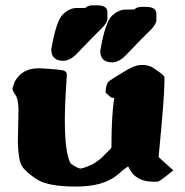

<svg xmlns="http://www.w3.org/2000/svg" viewBox="-20 -682 694 720"><path d="M400.9 -448.2Q356 -448.2 356 -490.7V-491.7Q374.5 -599.1 399.7 -622.6Q424.8 -646 449.7 -646Q474.6 -646 483.9 -646.5Q492.2 -655.8 510.7 -656.2H527.3Q566.4 -656.2 566.4 -630.4V-606.4Q566.4 -590.8 543.7 -568.6Q521 -546.4 511.5 -536.6Q502 -526.9 491.2 -515.6Q469.7 -493.7 452.6 -475.6Q426.3 -448.2 400.9 -448.2ZM217.3 -454.1Q172.4 -454.1 172.4 -496.6V-497.6Q190.9 -605 216.1 -628.4Q241.2 -651.9 266.1 -651.9Q291 -651.9 300.3 -652.3Q308.6 -661.6 327.1 -662.1H343.8Q382.8 -662.1 382.8 -636.2V-612.3Q382.8 -596.7 360.1 -574.5Q337.4 -552.2 327.9 -542.5Q318.4 -532.7 307.6 -521.5Q286.1 -499.5 269 -481.4Q242.7 -454.1 217.3 -454.1ZM230.5 -401.4Q223.6 -302.2 223.1 -235.4Q223.1 -105.5 245.1 -68.8Q271 -50.3 282.7 -49.8Q329.6 -61 361.1 -90.8Q392.6 -120.6 397.9 -128.4V-129.9Q397.9 -251.5 408.7 -314.5Q406.2 -314.9 403.3 -315.2Q400.4 -315.4 398.9 -315.9Q397.5 -316.4 396.2 -317.1Q395 -317.9 393.1 -319.6Q391.1 -321.3 389.6 -322.5Q388.2 -323.7 385.3 -326.2Q382.3 -328.6 379.9 -330.6Q376 -333.5 376 -338.6Q376 -343.8 376.5 -346.2Q379.9 -371.6 389.6 -378.4Q408.2 -391.1 413.6 -394Q418.9 -397 452.6 -417.7Q486.3 -438.5 512.2 -438.5Q539.1 -438.5 556.2 -426.5Q573.2 -414.6 578.4 -410.9Q583.5 -407.2 585.9 -405.3Q588.4 -403.3 591.3 -400.4Q596.2 -396 596.7 -391.1V-375.5Q596.7 -318.8 574.7 -92.8L629.9 -43.5Q579.6 -1.5 571.8 -1Q564 -0.5 555.7 -0.5Q490.2 -0.5 465.3 -49.3Q462.9 -54.7 460.4 -58.1Q444.3 -47.9 421.4 -27.3Q369.6 17.6 264.9 17.6Q160.2 17.6 118.4 -9.5Q76.7 -36.6 63 -58.1Q49.3 -79.6 46.9 -145L49.3 -271.5Q48.3 -312.5 37.6 -326.7Q26.9 -340.8 26.9 -350.6V-351.6L35.6 -376.5Q63.5 -425.8 123 -425.8H130.9Q211.4 -421.4 220.9 -416.7Q230.5 -412.1 230.5 -401.9Z"/></svg>

Font: Drukaatie burti
Style: Heavy
Weight: 800
Version: Version 0.14